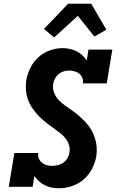

<svg xmlns="http://www.w3.org/2000/svg" viewBox="-20 -1001 640 1029"><path d="M296 8Q275 8 256 4Q237 0 220 -8.5Q203 -17 189 -29.5Q175 -42 164 -58L155 0H27L57 -181H185Q182 -166 188 -152Q194 -138 205 -129Q216 -120 230 -116Q244 -112 260 -112Q275 -112 291 -116Q307 -120 320 -129.5Q333 -139 341.5 -153.5Q350 -168 352 -183Q356 -205 349.5 -224.5Q343 -244 331 -259.5Q319 -275 303.5 -287Q288 -299 272 -310.5Q256 -322 240 -334Q224 -346 209 -359Q194 -372 181 -386.5Q168 -401 156.5 -417Q145 -433 136.5 -451Q128 -469 123.5 -489Q119 -509 118.5 -530Q118 -551 121 -572Q127 -605 143 -637.5Q159 -670 186 -694.5Q213 -719 247 -731Q281 -743 314 -743Q335 -743 354 -739Q373 -735 390 -726.5Q407 -718 420.5 -705.5Q434 -693 445 -677L454 -735H582L552 -554H424Q427 -569 421.5 -583Q416 -597 405 -606Q394 -615 379.5 -619Q365 -623 350 -623Q336 -623 321 -618.5Q306 -614 294 -604Q282 -594 275 -580.5Q268 -567 265 -552Q261 -527 270 -504Q279 -481 295.5 -464Q312 -447 331.5 -433.5Q351 -420 370.5 -406Q390 -392 407.5 -376.5Q425 -361 441 -343.5Q457 -326 469 -305.5Q481 -285 488.5 -262Q496 -239 498 -214Q500 -189 496 -163Q490 -129 473 -96Q456 -63 428 -39Q400 -15 365 -3.5Q330 8 296 8ZM270 -800 216 -846 345 -981H469L550 -842L486 -805L397 -916Z"/></svg>

Font: Iosevka Etoile Heavy
Style: Italic
Weight: 900
Italic angle: -9°
Designer: Belleve Invis
Foundry: Belleve Invis
Version: Version 22.1.2; ttfautohint (v1.8.4)